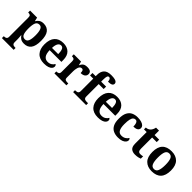

<svg xmlns="http://www.w3.org/2000/svg" viewBox="239 -2156 3784 3784"><g transform="rotate(45 2131.0 -264.5)"><path d="M13 240V187H25Q40 187 56.5 182.5Q73 178 84.5 164Q96 150 96 122V-413Q96 -459 77 -471Q58 -483 29 -483H22V-536H218L236 -458H240Q262 -497 298.5 -521.5Q335 -546 393 -546Q493 -546 545.5 -479Q598 -412 598 -266Q598 -121 546.5 -54.5Q495 12 397 12Q340 12 304.5 -9.5Q269 -31 247 -68H240Q242 -54 244 -30.5Q246 -7 247 15.5Q248 38 248 53V122Q248 150 259.5 164Q271 178 288 182.5Q305 187 319 187H341V240ZM350 -62Q400 -62 422 -112.5Q444 -163 444 -265Q444 -365 422.5 -418Q401 -471 351 -471Q291 -471 269.5 -418Q248 -365 248 -266Q248 -163 269.5 -112.5Q291 -62 350 -62Z M951 10Q824 10 758 -62.5Q692 -135 692 -265Q692 -406 757 -477.5Q822 -549 940 -549Q1049 -549 1111.5 -488Q1174 -427 1174 -308V-257H846Q849 -157 883.5 -111Q918 -65 980 -65Q1032 -65 1068 -88.5Q1104 -112 1121 -146Q1135 -139 1141.5 -126.5Q1148 -114 1148 -97Q1148 -69 1127 -44.5Q1106 -20 1062.5 -5Q1019 10 951 10ZM1021 -321Q1021 -398 1003 -441Q985 -484 942 -484Q900 -484 875 -442.5Q850 -401 848 -321Z M1236 0V-53H1239Q1273 -53 1294.5 -65.5Q1316 -78 1316 -125V-415Q1316 -459 1296.5 -471Q1277 -483 1244 -483H1241V-536H1443L1462.5 -458H1467.6Q1481 -488 1498 -508Q1515 -528 1541.5 -538Q1568 -548 1609 -548Q1667.6 -548 1695.8 -526.9Q1724 -505.8 1724 -467Q1724 -421 1690.5 -395.5Q1657 -370 1597 -370Q1597 -411 1587 -432Q1577 -453 1548 -453Q1522 -453 1506 -435Q1490 -417 1482 -390.5Q1474 -364 1471 -337Q1468 -310 1468 -293V-120Q1468 -76 1488 -64.5Q1508 -53 1538 -53H1570V0Z M1758 0V-53H1780Q1795 -53 1811.5 -57.5Q1828 -62 1839.5 -76Q1851 -90 1851 -118V-468H1762V-536H1851V-573Q1851 -666 1900 -717.5Q1949 -769 2055 -769Q2120 -769 2156 -759.5Q2192 -750 2207 -733.5Q2222 -717 2222 -696Q2222 -662 2191.5 -646.5Q2161 -631 2099 -631Q2099 -647 2094 -666Q2089 -685 2078.5 -698.5Q2068 -712 2049 -712Q2024 -712 2013.5 -684.5Q2003 -657 2003 -591V-536H2141V-468H2003V-118Q2003 -90 2014.5 -76Q2026 -62 2043 -57.5Q2060 -53 2074 -53H2121V0Z M2452 10Q2325 10 2259 -62.5Q2193 -135 2193 -265Q2193 -406 2258 -477.5Q2323 -549 2441 -549Q2550 -549 2612.5 -488Q2675 -427 2675 -308V-257H2347Q2350 -157 2384.5 -111Q2419 -65 2481 -65Q2533 -65 2569 -88.5Q2605 -112 2622 -146Q2636 -139 2642.5 -126.5Q2649 -114 2649 -97Q2649 -69 2628 -44.5Q2607 -20 2563.5 -5Q2520 10 2452 10ZM2522 -321Q2522 -398 2504 -441Q2486 -484 2443 -484Q2401 -484 2376 -442.5Q2351 -401 2349 -321Z M3012 10Q2939 10 2883 -16.5Q2827 -43 2795.5 -103.5Q2764 -164 2764 -266Q2764 -374 2796.5 -435.5Q2829 -497 2884.5 -523Q2940 -549 3009 -549Q3074 -549 3118 -535Q3162 -521 3184.5 -497.5Q3207 -474 3207 -444Q3207 -423 3196.5 -403.5Q3186 -384 3158 -371.5Q3130 -359 3078 -359Q3078 -394 3072 -423Q3066 -452 3052 -470Q3038 -488 3013 -488Q2984 -488 2962.5 -468.5Q2941 -449 2929.5 -401Q2918 -353 2918 -267Q2918 -166 2946 -115.5Q2974 -65 3037 -65Q3089 -65 3127 -88.5Q3165 -112 3182 -146Q3194 -139 3200 -126.5Q3206 -114 3206 -100Q3206 -75 3185.5 -49.5Q3165 -24 3122.5 -7Q3080 10 3012 10Z M3487 10Q3420 10 3380 -25Q3340 -60 3340 -148V-468H3265V-519Q3297 -519 3322.5 -532Q3348 -545 3363 -561Q3378 -577 3390 -601.5Q3402 -626 3409 -660H3492V-536H3620V-468H3492V-158Q3492 -113 3507.5 -92Q3523 -71 3558 -71Q3578 -71 3595.5 -73.5Q3613 -76 3629 -80V-15Q3613 -8 3576.5 1Q3540 10 3487 10Z M3953.6 10Q3834 10 3765 -59.3Q3696 -128.7 3696 -270.3Q3696 -411 3762.1 -480Q3828.2 -549 3957 -549Q4077 -549 4146 -480Q4215 -411 4215 -270.3Q4215 -128.7 4148.5 -59.3Q4082 10 3953.6 10ZM3956 -53Q4014 -53 4037 -108.5Q4060 -164 4060 -270.5Q4060 -377 4036.5 -431Q4013 -485 3955 -485Q3897 -485 3874 -431.2Q3851 -377.5 3851 -270Q3851 -164 3874.5 -108.5Q3898 -53 3956 -53Z"/></g></svg>

Font: Noto Serif NP Hmong
Style: Regular
Weight: 400
Designer: Dalton Maag Ltd
Foundry: Dalton Maag Ltd
Version: Version 1.001